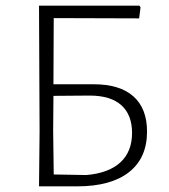

<svg xmlns="http://www.w3.org/2000/svg" viewBox="-20 -659 599 679"><path d="M500 -194Q500 -100 436 -50Q372 0 253 0H118L120 -194L118 -639H473L477 -633L472 -594L170 -595L169 -361H311Q404 -361 452 -318Q500 -275 500 -194ZM447 -189Q447 -253 409 -287Q371 -321 297 -321L169 -320L168 -197L170 -42L286 -40Q365 -47 406 -85Q447 -123 447 -189Z"/></svg>

Font: t
Style: Regular
Weight: 300
Designer: Juan Pablo del Peral
Foundry: Huerta Tipografica
Version: Version 2.004; ttfautohint (v1.8.1)